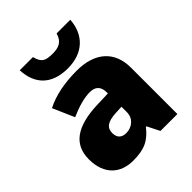

<svg xmlns="http://www.w3.org/2000/svg" viewBox="-219 -919 1061 1061"><g transform="rotate(-45 311.5 -388.5)"><path d="M509 -787H402C388 -735 353 -723 310 -723C255 -723 231 -731 217 -787H114C119 -675 183 -606 310 -606C431 -606 502 -678 509 -787ZM336 -563C236 -563 156 -546 92 -513L147 -387C201 -411 257 -428 301 -428C342 -428 368 -409 368 -360V-352L276 -349C120 -342 36 -287 36 -169C36 -48 108 10 204 10C296 10 339 -14 386 -73H390L427 0H559V-363C559 -491 476 -563 336 -563ZM325 -245 369 -247V-204C369 -157 331 -125 285 -125C252 -125 230 -142 230 -180C230 -220 255 -242 325 -245Z"/></g></svg>

Font: Noto Sans Arabic UI Bk
Style: Regular
Weight: 900
Designer: Monotype Design Team, Nadine Chahine and Nizar Qandah
Foundry: Monotype Imaging Inc.
Version: Version 2.010